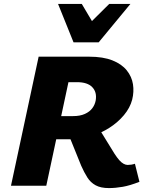

<svg xmlns="http://www.w3.org/2000/svg" viewBox="-20 -947 763 979"><path d="M36 0 177 -658H434Q506 -658 553.5 -639Q601 -620 626.5 -588Q652 -556 658 -517.5Q664 -479 654 -439Q643 -397 612 -360Q581 -323 538 -295.5Q495 -268 445 -252.5Q395 -237 345 -237H160L185 -355H353Q388 -355 412.5 -366Q437 -377 450.5 -395Q464 -413 468 -435Q475 -477 450.5 -502.5Q426 -528 373 -528H329L216 0ZM535 12Q494 12 468 -2Q442 -16 425.5 -42Q409 -68 394 -102L322 -280L458 -335L564 -163Q577 -143 588 -130.5Q599 -118 610 -112Q621 -106 631 -106Q640 -106 649.5 -107.5Q659 -109 668 -112L691 -20Q643 -1 606 5.5Q569 12 535 12ZM355 -731 417 -808 537 -927H645L483 -731ZM355 -731 276 -927H397L467 -809L483 -731Z"/></svg>

Font: Ysabeau Infant Black
Style: Italic
Weight: 900
Italic angle: -12°
Designer: Christian Thalmann (Catharsis Fonts)
Version: Version 2.001;gftools[0.9.30]; featfreeze: ss01,ss02,lnum